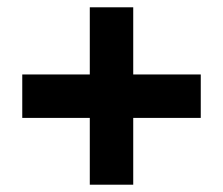

<svg xmlns="http://www.w3.org/2000/svg" viewBox="-20 -616 612 526"><path d="M226 -293H41V-412H226V-596H345V-412H530V-293H345V-110H226Z"/></svg>

Font: Noto Sans Sinhala UI ExtraBold
Style: Regular
Weight: 800
Designer: Jelle Bosma - Monotype Design Team
Foundry: Monotype Imaging Inc.
Version: Version 2.006; ttfautohint (v1.8.4.7-5d5b)